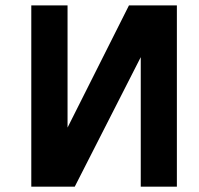

<svg xmlns="http://www.w3.org/2000/svg" viewBox="-20 -696 741 716"><path d="M96.7 0V-675.8H231.9V-220.2L460.9 -675.8H639.6V0H504.9V-482.9L258.8 0Z"/></svg>

Font: Cadman
Style: Bold
Weight: 700
Designer: Paul James MIller
Foundry: High-Logic / Made with FontCreator
Version: Version 2.114;March 28, 2021;FontCreator 13.0.0.2683 64-bit